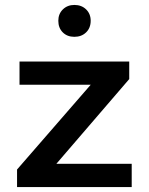

<svg xmlns="http://www.w3.org/2000/svg" viewBox="-20 -757 602 777"><path d="M347 -414H59V-508H503V-437L208 -94H513V0H49V-71ZM281 -608Q252 -608 234 -626Q216 -644 216 -673Q216 -701 234.5 -719Q253 -737 281 -737Q310 -737 328.5 -719Q347 -701 347 -673Q347 -644 328.5 -626Q310 -608 281 -608Z"/></svg>

Font: Metropolitano Medium
Style: Regular
Weight: 500
Designer: Fonts by Alex Slobzheninov & Chris M. Simpson / Changes by Cristiano Sobral
Foundry: Fonts by Alex Slobzheninov & Chris M. Simpson / Changes by Cristiano Sobral
Version: Version 1.00;August 30, 2020;FontCreator 13.0.0.2681 64-bit